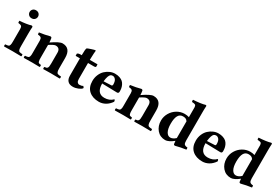

<svg xmlns="http://www.w3.org/2000/svg" viewBox="65 -1683 3891 2678"><g transform="rotate(30 2010.5 -344.0)"><path d="M231.9 -321.8V-122.1Q231.9 -100.6 232.9 -86.9Q233.9 -73.2 237.5 -62.7Q241.2 -52.2 245.1 -47.1Q249 -42 258.5 -38.6Q268.1 -35.2 277.3 -34.2Q286.6 -33.2 304.2 -32.2Q308.6 -27.8 308.6 -15.1Q308.6 -2.4 304.2 2Q281.7 1.5 235.6 1Q189.5 0.5 167 0Q113.8 0 29.8 2Q25.4 -2.4 25.4 -15.1Q25.4 -27.8 29.8 -32.2Q47.4 -33.2 56.6 -34.2Q65.9 -35.2 75.4 -38.6Q85 -42 88.9 -47.1Q92.8 -52.2 96.4 -62.7Q100.1 -73.2 101.1 -86.9Q102.1 -100.6 102.1 -122.1V-321.8Q102.1 -354.5 89.1 -366.2Q76.2 -377.9 37.1 -381.8Q35.6 -386.7 34.7 -398.9Q33.7 -411.1 35.2 -416Q83.5 -418.5 137.2 -426.8Q190.9 -435.1 212.9 -443.8Q235.8 -443.8 235.8 -426.8Q231.9 -392.1 231.9 -321.8ZM97.2 -594.2Q97.2 -620.1 115 -639.2Q132.8 -658.2 164.1 -658.2Q195.8 -658.2 213.9 -639.2Q231.9 -620.1 231.9 -594.2Q231.9 -568.8 213.9 -549.3Q195.8 -529.8 164.1 -529.8Q133.3 -529.8 115.2 -549.3Q97.2 -568.8 97.2 -594.2Z M847.7 -284.2V-122.1Q847.7 -101.1 848.9 -86.9Q850.1 -72.8 854.2 -62.5Q858.4 -52.2 863 -46.9Q867.7 -41.5 877.9 -38.3Q888.2 -35.2 897.7 -34.2Q907.2 -33.2 924.8 -32.2Q929.2 -27.8 929.2 -15.1Q929.2 -2.4 924.8 2Q838.9 0 782.7 0Q744.6 0 660.6 2Q656.2 -2.4 656.2 -15.1Q656.2 -27.8 660.6 -32.2Q678.7 -33.7 687.3 -35.9Q695.8 -38.1 704.1 -46.9Q712.4 -55.7 715.1 -73.5Q717.8 -91.3 717.8 -122.1V-294.9Q717.8 -370.1 647.9 -370.1Q620.6 -370.1 549.8 -323.2V-122.1Q549.8 -100.6 550.5 -86.7Q551.3 -72.8 554.2 -62.7Q557.1 -52.7 559.8 -47.4Q562.5 -42 569.6 -38.8Q576.7 -35.6 582.8 -34.4Q588.9 -33.2 601.6 -32.2Q606 -27.8 606 -15.1Q606 -2.4 601.6 2Q515.6 0 484.9 0Q431.6 0 347.7 2Q343.3 -2.4 343.3 -15.1Q343.3 -27.8 347.7 -32.2Q366.2 -33.7 374.5 -34.7Q382.8 -35.6 393.1 -39.3Q403.3 -43 407 -47.9Q410.6 -52.7 414.6 -63Q418.5 -73.2 419.2 -86.9Q419.9 -100.6 419.9 -122.1V-315.9Q419.9 -348.6 407.5 -362.1Q395 -375.5 355 -378.9Q353.5 -384.8 352.3 -395.8Q351.1 -406.7 352.5 -411.1Q441.4 -422.4 518.6 -443.8Q539.1 -443.8 542 -426.8Q546.9 -400.4 548.8 -361.8Q668 -443.8 714.8 -443.8Q847.7 -443.8 847.7 -284.2Z M1000.5 -434.1H1028.3Q1028.3 -535.2 1039.6 -549.8Q1043.9 -555.2 1096.4 -572.5Q1148.9 -589.8 1158.7 -589.8Q1166.5 -589.8 1166.5 -581.1Q1162.1 -556.2 1159.7 -467.8L1158.7 -434.1H1275.4Q1283.7 -434.1 1283.7 -428.2V-397Q1283.7 -391.1 1275.6 -387.5Q1267.6 -383.8 1259.3 -383.8H1158.7V-127Q1158.7 -92.3 1171.9 -76.2Q1185.1 -60.1 1203.6 -60.1Q1241.7 -60.1 1260.7 -74.2Q1270.5 -66.4 1274.4 -60.5Q1278.3 -54.7 1278.3 -45.9Q1262.7 -24.4 1220.9 -7.3Q1179.2 9.8 1138.7 9.8Q1083.5 9.8 1055.9 -19.8Q1028.3 -49.3 1028.3 -105V-383.8H963.4Q958.5 -383.8 958.5 -390.1V-418.9Q976.1 -434.1 1000.5 -434.1Z M1474.1 -271 1599.1 -276.9Q1606.4 -277.3 1610.4 -284.2Q1614.3 -291 1614.3 -297.9Q1614.3 -352.5 1594.2 -377.2Q1574.2 -401.9 1548.3 -401.9Q1527.3 -401.9 1514.2 -391.6Q1501 -381.3 1490.5 -352.3Q1480 -323.2 1474.1 -271ZM1730.5 -128.9Q1737.3 -128.9 1741.2 -119.1Q1745.1 -109.4 1745.1 -98.1Q1708.5 -44.4 1659.9 -17.3Q1611.3 9.8 1558.1 9.8Q1457 9.8 1396.7 -43.7Q1336.4 -97.2 1336.4 -198.2Q1336.4 -253.4 1356.7 -300.8Q1377 -348.1 1409.7 -378.7Q1442.4 -409.2 1481.9 -426.5Q1521.5 -443.8 1561.5 -443.8Q1604 -443.8 1636.5 -432.6Q1668.9 -421.4 1688.5 -403.8Q1708 -386.2 1720.2 -361.1Q1732.4 -335.9 1736.8 -311.8Q1741.2 -287.6 1741.2 -259.8Q1741.2 -246.6 1734.9 -237.5Q1728.5 -228.5 1712.4 -229L1472.2 -234.9Q1472.2 -76.2 1597.2 -76.2Q1679.2 -76.2 1730.5 -128.9Z M2314 -284.2V-122.1Q2314 -101.1 2315.2 -86.9Q2316.4 -72.8 2320.6 -62.5Q2324.7 -52.2 2329.3 -46.9Q2334 -41.5 2344.2 -38.3Q2354.5 -35.2 2364 -34.2Q2373.5 -33.2 2391.1 -32.2Q2395.5 -27.8 2395.5 -15.1Q2395.5 -2.4 2391.1 2Q2305.2 0 2249 0Q2210.9 0 2127 2Q2122.6 -2.4 2122.6 -15.1Q2122.6 -27.8 2127 -32.2Q2145 -33.7 2153.6 -35.9Q2162.1 -38.1 2170.4 -46.9Q2178.7 -55.7 2181.4 -73.5Q2184.1 -91.3 2184.1 -122.1V-294.9Q2184.1 -370.1 2114.3 -370.1Q2086.9 -370.1 2016.1 -323.2V-122.1Q2016.1 -100.6 2016.8 -86.7Q2017.6 -72.8 2020.5 -62.7Q2023.4 -52.7 2026.1 -47.4Q2028.8 -42 2035.9 -38.8Q2043 -35.6 2049.1 -34.4Q2055.2 -33.2 2067.9 -32.2Q2072.3 -27.8 2072.3 -15.1Q2072.3 -2.4 2067.9 2Q1981.9 0 1951.2 0Q1897.9 0 1814 2Q1809.6 -2.4 1809.6 -15.1Q1809.6 -27.8 1814 -32.2Q1832.5 -33.7 1840.8 -34.7Q1849.1 -35.6 1859.4 -39.3Q1869.6 -43 1873.3 -47.9Q1877 -52.7 1880.9 -63Q1884.8 -73.2 1885.5 -86.9Q1886.2 -100.6 1886.2 -122.1V-315.9Q1886.2 -348.6 1873.8 -362.1Q1861.3 -375.5 1821.3 -378.9Q1819.8 -384.8 1818.6 -395.8Q1817.4 -406.7 1818.8 -411.1Q1907.7 -422.4 1984.9 -443.8Q2005.4 -443.8 2008.3 -426.8Q2013.2 -400.4 2015.1 -361.8Q2134.3 -443.8 2181.2 -443.8Q2314 -443.8 2314 -284.2Z M2754.9 -96.2V-120.1V-366.2Q2739.3 -388.7 2721.7 -395.3Q2704.1 -401.9 2679.7 -401.9Q2580.6 -401.9 2580.6 -229Q2580.6 -144.5 2605.5 -100.3Q2630.4 -56.2 2669.9 -56.2Q2711.9 -56.2 2754.9 -96.2ZM2754.9 -433.1V-563Q2754.9 -582 2754.6 -592.3Q2754.4 -602.5 2751 -611.8Q2747.6 -621.1 2744.9 -624.8Q2742.2 -628.4 2732.4 -631.6Q2722.7 -634.8 2714.1 -635.7Q2705.6 -636.7 2687 -638.2Q2679.2 -652.8 2683.6 -671.9Q2736.8 -674.3 2790.3 -681.6Q2843.8 -689 2871.6 -698.2Q2887.7 -698.2 2887.7 -685.1Q2887.7 -684.1 2887.5 -679.2Q2887.2 -674.3 2886.7 -665.8Q2886.2 -657.2 2885.7 -646Q2885.3 -634.8 2885 -617.9Q2884.8 -601.1 2884.8 -583V-132.8Q2884.8 -89.4 2897.2 -74Q2909.7 -58.6 2949.7 -55.2Q2951.2 -50.3 2952.1 -39.1Q2953.1 -27.8 2951.7 -22.9Q2870.6 -12.7 2785.6 9.8Q2765.1 9.8 2762.7 -6.8Q2758.8 -36.1 2757.8 -53.2Q2721.7 -23.9 2687.3 -7.1Q2652.8 9.8 2627.9 9.8Q2543 9.8 2491.9 -50.3Q2440.9 -110.4 2440.9 -198.2Q2440.9 -263.2 2474.1 -320.1Q2507.3 -377 2563.2 -410.4Q2619.1 -443.8 2682.6 -443.8Q2720.2 -443.8 2754.9 -433.1Z M3139.2 -271 3264.2 -276.9Q3271.5 -277.3 3275.4 -284.2Q3279.3 -291 3279.3 -297.9Q3279.3 -352.5 3259.3 -377.2Q3239.3 -401.9 3213.4 -401.9Q3192.4 -401.9 3179.2 -391.6Q3166 -381.3 3155.5 -352.3Q3145 -323.2 3139.2 -271ZM3395.5 -128.9Q3402.3 -128.9 3406.2 -119.1Q3410.2 -109.4 3410.2 -98.1Q3373.5 -44.4 3325 -17.3Q3276.4 9.8 3223.1 9.8Q3122.1 9.8 3061.8 -43.7Q3001.5 -97.2 3001.5 -198.2Q3001.5 -253.4 3021.7 -300.8Q3042 -348.1 3074.7 -378.7Q3107.4 -409.2 3147 -426.5Q3186.5 -443.8 3226.6 -443.8Q3269 -443.8 3301.5 -432.6Q3334 -421.4 3353.5 -403.8Q3373 -386.2 3385.3 -361.1Q3397.5 -335.9 3401.9 -311.8Q3406.2 -287.6 3406.2 -259.8Q3406.2 -246.6 3399.9 -237.5Q3393.6 -228.5 3377.4 -229L3137.2 -234.9Q3137.2 -76.2 3262.2 -76.2Q3344.2 -76.2 3395.5 -128.9Z M3811 -96.2V-120.1V-366.2Q3795.4 -388.7 3777.8 -395.3Q3760.3 -401.9 3735.8 -401.9Q3636.7 -401.9 3636.7 -229Q3636.7 -144.5 3661.6 -100.3Q3686.5 -56.2 3726.1 -56.2Q3768.1 -56.2 3811 -96.2ZM3811 -433.1V-563Q3811 -582 3810.8 -592.3Q3810.5 -602.5 3807.1 -611.8Q3803.7 -621.1 3801 -624.8Q3798.3 -628.4 3788.6 -631.6Q3778.8 -634.8 3770.3 -635.7Q3761.7 -636.7 3743.2 -638.2Q3735.4 -652.8 3739.7 -671.9Q3793 -674.3 3846.4 -681.6Q3899.9 -689 3927.7 -698.2Q3943.8 -698.2 3943.8 -685.1Q3943.8 -684.1 3943.6 -679.2Q3943.4 -674.3 3942.9 -665.8Q3942.4 -657.2 3941.9 -646Q3941.4 -634.8 3941.2 -617.9Q3940.9 -601.1 3940.9 -583V-132.8Q3940.9 -89.4 3953.4 -74Q3965.8 -58.6 4005.9 -55.2Q4007.3 -50.3 4008.3 -39.1Q4009.3 -27.8 4007.8 -22.9Q3926.8 -12.7 3841.8 9.8Q3821.3 9.8 3818.8 -6.8Q3814.9 -36.1 3814 -53.2Q3777.8 -23.9 3743.4 -7.1Q3709 9.8 3684.1 9.8Q3599.1 9.8 3548.1 -50.3Q3497.1 -110.4 3497.1 -198.2Q3497.1 -263.2 3530.3 -320.1Q3563.5 -377 3619.4 -410.4Q3675.3 -443.8 3738.8 -443.8Q3776.4 -443.8 3811 -433.1Z"/></g></svg>

Font: Common Serif
Style: Bold
Weight: 700
Designer: Philipp H. Poll, Khaled Hosny
Foundry: Stefan Peev, Context Ltd.
Version: Version 1.026